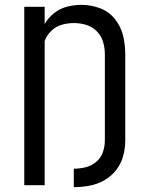

<svg xmlns="http://www.w3.org/2000/svg" viewBox="-20 -763 616 791"><path d="M284 8Q317 8 349 2Q381 -4 410 -20.5Q439 -37 459 -63Q479 -89 487.5 -120.5Q496 -152 496 -185V-540Q496 -579 487 -616.5Q478 -654 453 -685Q428 -716 391 -729.5Q354 -743 316 -743Q286 -743 256.5 -735.5Q227 -728 203 -709Q179 -690 164 -664V-735H80V0H164V-594Q173 -618 191.5 -636Q210 -654 234.5 -661Q259 -668 284 -668Q310 -668 335 -660.5Q360 -653 378.5 -634.5Q397 -616 404.5 -591Q412 -566 412 -540V-185Q412 -160 404 -136.5Q396 -113 376.5 -96.5Q357 -80 333 -74Q309 -68 284 -68Z"/></svg>

Font: Iosevka SS01 Extended
Style: Regular
Weight: 400
Width: 7
Monospace: yes
Designer: Belleve Invis
Foundry: Belleve Invis
Version: Version 3.4.7; ttfautohint (v1.8.3)